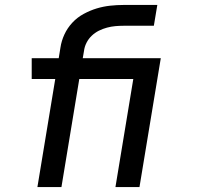

<svg xmlns="http://www.w3.org/2000/svg" viewBox="-20 -755 840 775"><path d="M131 0 203 -436H108V-520H217L224 -563Q228 -590 240 -616Q252 -642 272 -663.5Q292 -685 318 -699Q344 -713 370.5 -721Q397 -729 424.5 -732Q452 -735 479 -735H615L601 -651H478Q462 -651 445.5 -649.5Q429 -648 412 -643.5Q395 -639 379 -631Q363 -623 350 -610.5Q337 -598 329 -582Q321 -566 319 -549L314 -520H520V-436H300L228 0ZM446 0 518 -436H405V-520H629L543 0Z"/></svg>

Font: Iosevka Aile Medium
Style: Italic
Weight: 500
Italic angle: -9°
Designer: Belleve Invis
Foundry: Belleve Invis
Version: Version 31.1.0; ttfautohint (v1.8.4)